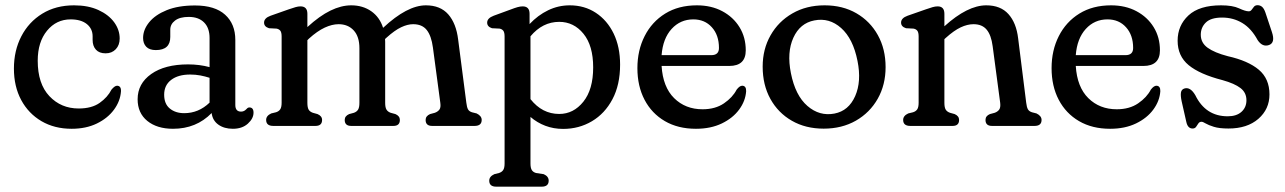

<svg xmlns="http://www.w3.org/2000/svg" viewBox="-20 -484 4940 738"><path d="M440 -336Q440 -310.5 425 -294.8Q410 -279 386 -279Q361.5 -279 348.8 -293Q336 -307 336 -330.5V-344.5Q336 -373.5 313.8 -391.5Q291.5 -409.5 251.5 -409.5Q196.5 -409.5 160.8 -366Q125 -322.5 125 -250.5Q125 -162 169.8 -114.5Q214.5 -67 282.5 -67Q332.5 -67 363 -88.5Q393.5 -110 408.5 -139.5Q421 -154.5 430 -154.5Q446 -154 445 -133Q442.5 -95.5 418.2 -62.5Q394 -29.5 352.2 -9.2Q310.5 11 255.5 11Q189.5 11 139.5 -18.2Q89.5 -47.5 61.5 -99.5Q33.5 -151.5 33.5 -220.5Q33.5 -289.5 62 -344.5Q90.5 -399.5 142.5 -431.5Q194.5 -463.5 264.5 -463.5Q319 -463.5 358.2 -445.5Q397.5 -427.5 418.8 -398.5Q440 -369.5 440 -336Z M509 -102.5Q509 -162.5 561.2 -199.5Q613.5 -236.5 703 -236.5Q746.5 -236.5 785.5 -226V-338Q785.5 -377 764.2 -398Q743 -419 705.5 -419Q671 -419 652.8 -405Q634.5 -391 634.5 -370V-342Q634.5 -291.5 579 -291.5Q554.5 -291.5 542.2 -304.2Q530 -317 530 -338Q530 -369.5 553.2 -398.2Q576.5 -427 621 -445Q665.5 -463 729.5 -463Q806 -463 845.2 -427.5Q884.5 -392 884.5 -330.5V-80.5Q884.5 -55 906.5 -55Q918 -55 926 -63.5Q928.5 -66.5 931.5 -68.8Q934.5 -71 938.5 -71Q954.5 -71 954.5 -51Q954.5 -28.5 932.8 -8.8Q911 11 875 11Q841.5 11 819.2 -5Q797 -21 793.5 -49.5Q734.5 11 645 11Q583.5 11 546.2 -19.2Q509 -49.5 509 -102.5ZM611 -120Q611 -84.5 632.8 -66.8Q654.5 -49 688 -49Q743.5 -49 785.5 -89.5V-185Q768.5 -190.5 750 -194Q731.5 -197.5 711 -197.5Q665 -197.5 638 -177Q611 -156.5 611 -120Z M1161.5 -431V-380Q1208.5 -423 1250 -443.2Q1291.5 -463.5 1330 -463.5Q1374.5 -463.5 1407 -440.8Q1439.5 -418 1452.5 -377Q1545 -463.5 1617 -463.5Q1672.5 -463.5 1703 -428.8Q1733.5 -394 1741 -332L1772.5 -89Q1774.5 -72 1778.8 -64Q1783 -56 1794 -52.5L1812 -48Q1831.5 -38.5 1831.5 -23Q1831.5 0 1804 0H1641Q1616 0 1616 -23Q1616 -38 1633 -45.5L1651.5 -50.5Q1662.5 -54.5 1668.8 -62.5Q1675 -70.5 1672.5 -88.5L1644 -301.5Q1638 -346.5 1620.2 -368.8Q1602.5 -391 1568 -391Q1546.5 -391 1521.8 -379.2Q1497 -367.5 1466 -339.5L1460 -334Q1460.5 -329 1460.5 -323.5V-89Q1460.5 -71 1465.5 -62.8Q1470.5 -54.5 1481.5 -50.5L1500 -45.5Q1517 -38 1517 -23Q1517 0 1492 0H1330Q1305 0 1305 -23Q1305 -38 1322 -45.5L1340.5 -50.5Q1351.5 -54.5 1356.5 -62.8Q1361.5 -71 1361.5 -89V-298.5Q1361.5 -343.5 1339.5 -367.2Q1317.5 -391 1281.5 -391Q1256.5 -391 1228 -377.8Q1199.5 -364.5 1168 -336L1161.5 -329.5V-89Q1161.5 -71 1166.2 -62.8Q1171 -54.5 1182.5 -50.5L1200.5 -45.5Q1218 -38 1218 -23Q1218 0 1192.5 0H1030.5Q1003 0 1003 -23Q1003 -39 1022.5 -48L1041 -52.5Q1052 -56 1057.2 -64Q1062.5 -72 1062.5 -89V-343.5Q1062.5 -359 1057.8 -365.5Q1053 -372 1043 -374L1014 -375.5Q995 -381.5 995 -397Q995 -414.5 1020 -423.5L1089.5 -448Q1105.5 -453.5 1115.8 -456.5Q1126 -459.5 1135 -459.5Q1161.5 -459.5 1161.5 -431Z M2015.5 -431V-391.5Q2047.5 -425.5 2086.8 -444.5Q2126 -463.5 2170 -463.5Q2226.5 -463.5 2270.2 -434.8Q2314 -406 2338.8 -354.8Q2363.5 -303.5 2363.5 -235.5Q2363.5 -158 2334.2 -102.8Q2305 -47.5 2255.2 -18Q2205.5 11.5 2144.5 11.5Q2108 11.5 2076.2 -0.5Q2044.5 -12.5 2019 -34.5V144.5Q2019 161.5 2024.2 169.8Q2029.5 178 2040.5 181L2070 185.5Q2089 194 2089 210.5Q2089 233.5 2062 233.5H1887.5Q1860.5 233.5 1860.5 210.5Q1860.5 194.5 1880 185.5L1898 181Q1909 177.5 1914.2 169.5Q1919.5 161.5 1919.5 144.5V-343.5Q1919.5 -359 1914.8 -365.5Q1910 -372 1900.5 -374L1871 -375.5Q1852.5 -381.5 1852.5 -397Q1852.5 -414 1877.5 -423.5L1943 -447.5Q1958.5 -453.5 1969.2 -456.5Q1980 -459.5 1989 -459.5Q2015.5 -459.5 2015.5 -431ZM2129.5 -400Q2065.5 -400 2019 -344.5V-103Q2064 -46 2129.5 -46Q2184.5 -46 2222.2 -93Q2260 -140 2260 -225Q2260 -308.5 2222.8 -354.2Q2185.5 -400 2129.5 -400Z M2846.5 -290.5Q2846.5 -230.5 2783 -230.5H2523Q2528 -149.5 2571.2 -106.8Q2614.5 -64 2680.5 -64Q2729.5 -64 2762.8 -86.8Q2796 -109.5 2811.5 -139.5Q2823 -154.5 2833 -154.5Q2848.5 -154 2848 -133.5Q2845.5 -96 2821.2 -63Q2797 -30 2754.5 -9.5Q2712 11 2655 11Q2586 11 2535.5 -18.5Q2485 -48 2457.5 -100.5Q2430 -153 2430 -222Q2430 -290.5 2457.8 -345.2Q2485.5 -400 2536.8 -431.8Q2588 -463.5 2658.5 -463.5Q2714 -463.5 2756.2 -441Q2798.5 -418.5 2822.5 -379.5Q2846.5 -340.5 2846.5 -290.5ZM2645 -409.5Q2595 -409.5 2561.5 -372.8Q2528 -336 2523 -272H2714Q2743.5 -272 2743.5 -299.5Q2743.5 -349 2716.2 -379.2Q2689 -409.5 2645 -409.5Z M3149.5 -463.5Q3219 -463.5 3271.8 -433Q3324.5 -402.5 3354.2 -349Q3384 -295.5 3384 -226Q3384 -158 3353.8 -104.5Q3323.5 -51 3269.8 -20.2Q3216 10.5 3146 10.5Q3076.5 10.5 3023.8 -19.8Q2971 -50 2941.2 -103.8Q2911.5 -157.5 2911.5 -228Q2911.5 -295 2941.8 -348.2Q2972 -401.5 3025.8 -432.5Q3079.5 -463.5 3149.5 -463.5ZM3187.5 -47.5Q3242 -58 3267 -114.5Q3292 -171 3276 -250Q3259 -335.5 3213.2 -376.2Q3167.5 -417 3110 -405.5Q3055 -395 3029.5 -339Q3004 -283 3020 -203Q3037 -117 3083.5 -76.8Q3130 -36.5 3187.5 -47.5Z M3610 -431V-383Q3699 -463.5 3771 -463.5Q3826 -463.5 3856.2 -429.8Q3886.5 -396 3893.5 -336.5L3924.5 -89Q3926.5 -72 3931 -64Q3935.5 -56 3946.5 -52.5L3964 -48Q3983.5 -38.5 3983.5 -23Q3983.5 0 3956.5 0H3793Q3768 0 3768 -23Q3768 -38.5 3785 -45.5L3803.5 -50.5Q3814.5 -54.5 3820.5 -62.5Q3826.5 -70.5 3824.5 -88.5L3795.5 -306.5Q3790 -349 3772.5 -370Q3755 -391 3722 -391Q3698.5 -391 3672.5 -378.8Q3646.5 -366.5 3615.5 -338.5L3610 -333.5V-89Q3610 -71 3615 -62.8Q3620 -54.5 3631.5 -50.5L3649.5 -45.5Q3666.5 -38 3666.5 -23Q3666.5 0 3641.5 0H3479Q3451.5 0 3451.5 -23Q3451.5 -39 3471 -48L3489.5 -52.5Q3500.5 -56 3505.8 -64Q3511 -72 3511 -89V-343.5Q3511 -359 3506.2 -365.5Q3501.5 -372 3491.5 -374L3462.5 -375.5Q3443.5 -381.5 3443.5 -397Q3443.5 -414.5 3468.5 -423.5L3538.5 -448Q3554 -453.5 3564.5 -456.5Q3575 -459.5 3584 -459.5Q3610 -459.5 3610 -431Z M4438.5 -290.5Q4438.5 -230.5 4375 -230.5H4115Q4120 -149.5 4163.2 -106.8Q4206.5 -64 4272.5 -64Q4321.5 -64 4354.8 -86.8Q4388 -109.5 4403.5 -139.5Q4415 -154.5 4425 -154.5Q4440.5 -154 4440 -133.5Q4437.5 -96 4413.2 -63Q4389 -30 4346.5 -9.5Q4304 11 4247 11Q4178 11 4127.5 -18.5Q4077 -48 4049.5 -100.5Q4022 -153 4022 -222Q4022 -290.5 4049.8 -345.2Q4077.5 -400 4128.8 -431.8Q4180 -463.5 4250.5 -463.5Q4306 -463.5 4348.2 -441Q4390.5 -418.5 4414.5 -379.5Q4438.5 -340.5 4438.5 -290.5ZM4237 -409.5Q4187 -409.5 4153.5 -372.8Q4120 -336 4115 -272H4306Q4335.5 -272 4335.5 -299.5Q4335.5 -349 4308.2 -379.2Q4281 -409.5 4237 -409.5Z M4699 -37Q4733 -37 4752 -54.2Q4771 -71.5 4771 -98.5Q4771 -128 4748.2 -145.5Q4725.5 -163 4679 -176Q4591.5 -198.5 4549 -233.5Q4506.5 -268.5 4506.5 -327.5Q4506.5 -386 4548.2 -424.8Q4590 -463.5 4673.5 -463.5Q4718 -463.5 4742.5 -452Q4767 -440.5 4780 -440.5Q4786.5 -440.5 4790.8 -446.2Q4795 -452 4799.8 -458Q4804.5 -464 4814 -464Q4823.5 -464 4831 -457.8Q4838.5 -451.5 4844 -435.5L4869 -360.5Q4882.5 -320 4858 -311Q4832.5 -302 4814 -330Q4790 -374.5 4755.2 -395.5Q4720.5 -416.5 4677.5 -416.5Q4634.5 -416.5 4615 -397.5Q4595.5 -378.5 4595.5 -350.5Q4595.5 -319.5 4621.8 -300.5Q4648 -281.5 4699.5 -268Q4777.5 -250.5 4818.5 -216Q4859.5 -181.5 4859.5 -121Q4859.5 -64.5 4816.8 -27.2Q4774 10 4702 10Q4667 10 4646 3.5Q4625 -3 4614.2 -9.5Q4603.5 -16 4598.5 -16Q4590.5 -16 4586.2 -9.5Q4582 -3 4577.5 3.5Q4573 10 4564 10Q4545.5 10 4540 -15L4522 -94.5Q4517.5 -115 4519.2 -127.8Q4521 -140.5 4533 -144Q4555.5 -150.5 4574.5 -118Q4614 -37 4699 -37Z"/></svg>

Font: Fraunces 72pt SuperSoft
Style: Regular
Weight: 400
Version: Version 1.000;[b76b70a41]